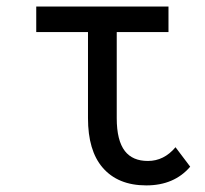

<svg xmlns="http://www.w3.org/2000/svg" viewBox="-20 -557 626 587"><path d="M561.5 -47.4Q512.7 9.8 427.2 9.8Q340.3 9.8 293.5 -44.9Q249 -96.7 249 -195.8V-459H90.8V-537.1H495.1V-459H336.9V-195.8Q336.9 -127.4 361.8 -95.2Q385.3 -64.9 432.1 -64.9Q481.4 -64.9 516.6 -106.9Z"/></svg>

Font: Consola Mono
Style: Book
Weight: 400
Monospace: yes
Version: Version 2.001